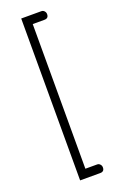

<svg xmlns="http://www.w3.org/2000/svg" viewBox="-144 -775 512 817"><g transform="rotate(-20 112.0 -366.5)"><path d="M69 -733H160Q168 -733 173.5 -727Q179 -721 179 -713Q179 -694 160 -694H107V-39H160Q168 -39 173.5 -33Q179 -27 179 -19Q179 0 160 0H69Z"/></g></svg>

Font: Aaram
Style: Regular
Weight: 400
Designer: Tharique Azeez
Foundry: Tharique Azeez
Version: Version 1.7